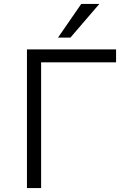

<svg xmlns="http://www.w3.org/2000/svg" viewBox="-20 -956 646 976"><path d="M117 0V-705H570V-639H189V0ZM275 -765 393 -936H485L338 -765Z"/></svg>

Font: Nunito Sans 6pt Light
Style: Regular
Weight: 300
Version: Version 3.101;gftools[0.9.27]